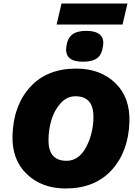

<svg xmlns="http://www.w3.org/2000/svg" viewBox="-20 -1059 768 1089"><path d="M703 -1039 675 -920H301L329 -1039ZM450 -709Q345 -709 356 -793Q362 -842 389.5 -863Q417 -884 469 -884Q520 -884 545 -864Q570 -844 565 -803Q559 -750 531.5 -729.5Q504 -709 450 -709ZM352 10Q217 10 131.5 -72Q46 -154 51 -294Q57 -463 152 -566.5Q247 -670 413 -670Q549 -670 634 -588Q719 -506 714 -366Q708 -198 613 -94Q518 10 352 10ZM357 -147Q428 -147 469 -225.5Q510 -304 510 -397Q510 -513 408 -513Q359 -513 323 -472.5Q287 -432 271 -376.5Q255 -321 255 -263Q255 -147 357 -147Z"/></svg>

Font: Elaine Sans ExtraBold
Style: Italic
Weight: 800
Italic angle: -13°
Designer: Wei Huang
Foundry: Wei Huang
Version: Version 2.001;December 24, 2019;FontCreator 12.0.0.2547 64-b